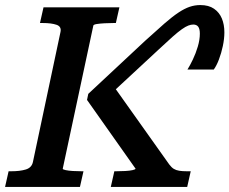

<svg xmlns="http://www.w3.org/2000/svg" viewBox="-44 -739 907 759"><path d="M-24 0 -10 -62H1Q35 -62 58 -69Q81 -76 86 -98L195 -612Q200 -634 179.5 -641Q159 -648 125 -648H114L128 -710H428L414 -648H405Q388 -648 369.5 -647Q351 -646 338.5 -644Q326 -642 325 -638L204 -72Q204 -69 215.5 -66.5Q227 -64 244.5 -63Q262 -62 278 -62H286L272 0ZM376 -351 392 -417 625 -89Q634 -77 643 -71.5Q652 -66 664.5 -64Q677 -62 694 -62H710L696 0H394L408 -62H416Q434 -62 451.5 -63Q469 -64 480 -66.5Q491 -69 492 -72L300 -344L305 -368L530 -578Q575 -619 606 -646Q637 -673 661 -689Q685 -705 705.5 -712Q726 -719 748 -719Q781 -719 802 -704.5Q823 -690 833 -666Q843 -642 843 -611Q843 -586 837 -557.5Q831 -529 821.5 -504Q812 -479 801 -464H697Q707 -480 718.5 -504Q730 -528 738 -555Q746 -582 746 -606Q746 -625 739.5 -633.5Q733 -642 720 -642Q711 -642 700.5 -638Q690 -634 675 -623.5Q660 -613 638 -593.5Q616 -574 584 -544Z"/></svg>

Font: Roboto Serif Medium
Style: Italic
Weight: 500
Italic angle: -10°
Designer: Greg Gazdowicz
Foundry: Commercial Type
Version: Version 1.008